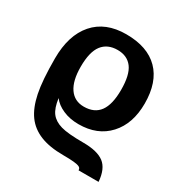

<svg xmlns="http://www.w3.org/2000/svg" viewBox="-172 -670 963 1010"><g transform="rotate(30 309.0 -165.0)"><path d="M571.8 -270.5Q571.8 -147.9 505.1 -75.2Q438.5 -2.4 323.7 -2.4Q271 -2.4 229 -20.8Q187 -39.1 165 -69.3Q172.4 -12.2 194.1 16.1Q215.8 44.4 258.3 56.6Q300.8 68.8 394 68.8Q480.5 68.8 521 99.9Q561.5 130.9 567.4 207.5H445.8Q445.8 194.3 435.3 189Q424.8 183.6 401.4 181.2Q377.9 178.7 336.4 178.7Q252.9 178.7 196.8 156Q140.6 133.3 107.7 87.9Q74.7 42.5 59.3 -32Q43.9 -106.4 43.9 -240.7Q43.9 -381.3 112.3 -459.7Q180.7 -538.1 306.2 -538.1Q435.5 -538.1 503.7 -469.2Q571.8 -400.4 571.8 -270.5ZM428.2 -270.5Q428.2 -361.8 397.5 -402.8Q366.7 -443.8 308.1 -443.8Q247.1 -443.8 215.1 -402.3Q183.1 -360.8 183.1 -270.5Q183.1 -185.5 213.9 -140.9Q244.6 -96.2 301.8 -96.2Q365.7 -96.2 397 -139.2Q428.2 -182.1 428.2 -270.5Z"/></g></svg>

Font: Arial
Style: Bold
Weight: 700
Designer: Steve Matteson
Foundry: Ascender Corporation
Version: Version 2.00.3